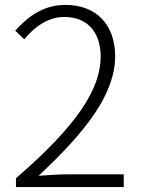

<svg xmlns="http://www.w3.org/2000/svg" viewBox="-20 -762 575 782"><path d="M45 0H484V-52H257C219 -52 177 -49 137 -46C331 -227 449 -380 449 -533C449 -659 374 -742 247 -742C159 -742 97 -698 42 -637L79 -602C121 -654 178 -693 241 -693C344 -693 390 -622 390 -531C390 -399 292 -249 45 -36Z"/></svg>

Font: Noto Sans CJK KR Light
Style: Regular
Weight: 300
Designer: Ryoko NISHIZUKA (kana & ideographs); Paul D. Hunt (Latin, Greek & Cyrillic); Wenlong ZHANG (bopomofo); Sandoll Communica
Foundry: Adobe Systems Incorporated
Version: Version 1.004;PS 1.004;hotconv 1.0.82;makeotf.lib2.5.63406